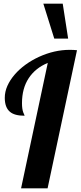

<svg xmlns="http://www.w3.org/2000/svg" viewBox="-20 -1020 437 1040"><path d="M214.8 -1000H319.8L349.1 -811H273.9ZM238.8 -679.2Q171.4 -651.4 135.3 -596.2Q99.1 -541 99.1 -460.9Q99.1 -429.7 106 -411.1Q107.9 -404.8 110.8 -399.9Q112.8 -396.5 112.8 -393.1Q58.6 -393.1 33.7 -414.6Q5.9 -438 5.9 -490.2Q5.9 -522.9 20 -554.9Q34.2 -586.9 60.1 -616.7Q84.5 -645 118.4 -669.7Q152.3 -694.3 191.9 -712.4Q274.9 -750 356.9 -750Q379.4 -750 397 -748L237.8 0H94.2Z"/></svg>

Font: Pattaya
Style: Regular
Weight: 400
Designer: Pablo Impallari / Thai characters Designed by Thanarat Vachiruckul and Suppakit Chalermlarp
Foundry: Pablo Impallari
Version: Version 1.007;September 16, 2023;FontCreator 15.0.0.2934 64-